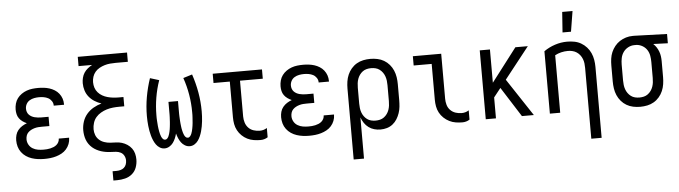

<svg xmlns="http://www.w3.org/2000/svg" viewBox="-54 -992 5109 1444"><g transform="rotate(-5 2500.0 -269.5)"><path d="M247 8Q223 8 199.5 5Q176 2 153 -5.5Q130 -13 110 -26.5Q90 -40 75.5 -59.5Q61 -79 54.5 -102Q48 -125 48 -149Q48 -170 53.5 -190Q59 -210 72 -226Q85 -242 102.5 -253Q120 -264 139 -271Q123 -278 108 -288.5Q93 -299 82.5 -313.5Q72 -328 68 -345.5Q64 -363 64 -381Q64 -403 70 -425Q76 -447 89 -464.5Q102 -482 120.5 -495Q139 -508 160 -515.5Q181 -523 203 -525.5Q225 -528 247 -528Q268 -528 289.5 -525.5Q311 -523 331.5 -516.5Q352 -510 370.5 -498.5Q389 -487 402.5 -470Q416 -453 423 -432.5Q430 -412 430 -390V-385H352V-388Q352 -405 341.5 -420.5Q331 -436 315.5 -444Q300 -452 282.5 -455Q265 -458 247 -458Q229 -458 210.5 -454.5Q192 -451 176 -441.5Q160 -432 151 -415.5Q142 -399 142 -380Q142 -368 146 -356Q150 -344 158.5 -335Q167 -326 178 -320Q189 -314 201 -311Q213 -308 225.5 -306.5Q238 -305 250 -305H306V-235H250Q236 -235 222 -234Q208 -233 194 -229Q180 -225 167.5 -218.5Q155 -212 145 -202Q135 -192 130.5 -178.5Q126 -165 126 -150Q126 -129 136.5 -110Q147 -91 165.5 -80Q184 -69 205 -65.5Q226 -62 247 -62Q260 -62 273 -63Q286 -64 299 -67Q312 -70 324 -75Q336 -80 346 -88.5Q356 -97 362 -109Q368 -121 368 -134V-135H446V-132Q446 -109 437.5 -87.5Q429 -66 414 -49Q399 -32 379 -21Q359 -10 337 -3.5Q315 3 292.5 5.5Q270 8 247 8Z M750 215V145H779Q795 145 810 141Q825 137 836.5 127Q848 117 853 102.5Q858 88 858 73Q858 54 849 37Q840 20 823.5 11.5Q807 3 788 1.5Q769 0 750.5 -0.5Q732 -1 713.5 -4Q695 -7 677.5 -12.5Q660 -18 643 -27Q626 -36 612 -48Q598 -60 587 -75.5Q576 -91 569.5 -108.5Q563 -126 560 -144.5Q557 -163 557 -181Q557 -214 567.5 -246Q578 -278 599.5 -303Q621 -328 650 -344.5Q679 -361 711 -370Q684 -379 660 -394Q636 -409 618.5 -430.5Q601 -452 592.5 -479Q584 -506 584 -534Q584 -554 589 -574.5Q594 -595 605 -612Q616 -629 632 -642Q648 -655 666 -665H564V-735H936V-665H843Q822 -665 801 -663Q780 -661 760 -655Q740 -649 721 -638.5Q702 -628 688.5 -612Q675 -596 668.5 -576Q662 -556 662 -535Q662 -513 668.5 -493Q675 -473 689 -457Q703 -441 721.5 -430.5Q740 -420 760 -414.5Q780 -409 801 -406.5Q822 -404 843 -404H880V-334H843Q819 -334 794.5 -331.5Q770 -329 747 -322Q724 -315 702.5 -302.5Q681 -290 665.5 -272Q650 -254 642.5 -230Q635 -206 635 -182Q635 -159 643 -138Q651 -117 667.5 -102Q684 -87 706 -79.5Q728 -72 750 -70.5Q772 -69 794.5 -68.5Q817 -68 838.5 -61.5Q860 -55 879 -42.5Q898 -30 911.5 -12Q925 6 930.5 28Q936 50 936 72Q936 103 925.5 132Q915 161 892 180.5Q869 200 839 207.5Q809 215 779 215Z M1155 8Q1136 8 1119.5 -2Q1103 -12 1092 -27.5Q1081 -43 1073.5 -60.5Q1066 -78 1061 -96Q1056 -114 1052.5 -133Q1049 -152 1047 -171Q1045 -190 1044 -208.5Q1043 -227 1043 -246Q1043 -318 1055.5 -389Q1068 -460 1091 -528L1159 -507Q1137 -444 1126 -378Q1115 -312 1115 -246Q1115 -235 1115 -225Q1115 -215 1116 -204.5Q1117 -194 1117.5 -184Q1118 -174 1119 -164Q1120 -154 1121.5 -143.5Q1123 -133 1125 -123Q1127 -113 1129.5 -103Q1132 -93 1136 -83.5Q1140 -74 1147 -65.5Q1154 -57 1164 -57Q1174 -57 1180.5 -64Q1187 -71 1191 -79.5Q1195 -88 1197.5 -97Q1200 -106 1202 -114.5Q1204 -123 1205.5 -132Q1207 -141 1208 -150.5Q1209 -160 1210 -169Q1211 -178 1211.5 -187Q1212 -196 1212.5 -205Q1213 -214 1213.5 -223.5Q1214 -233 1214 -242Q1214 -251 1214 -260V-338H1286V-260Q1286 -251 1286 -242Q1286 -233 1286.5 -223.5Q1287 -214 1287.5 -205Q1288 -196 1288.5 -187Q1289 -178 1290 -169Q1291 -160 1292 -150.5Q1293 -141 1294.5 -132Q1296 -123 1298 -114.5Q1300 -106 1302.5 -97Q1305 -88 1309 -79.5Q1313 -71 1319.5 -64Q1326 -57 1336 -57Q1346 -57 1353 -65.5Q1360 -74 1364 -83.5Q1368 -93 1370.5 -103Q1373 -113 1375 -123Q1377 -133 1378.5 -143.5Q1380 -154 1381 -164Q1382 -174 1382.5 -184Q1383 -194 1384 -204.5Q1385 -215 1385 -225Q1385 -235 1385 -246Q1385 -312 1374 -378Q1363 -444 1341 -507L1409 -528Q1432 -460 1444.5 -389Q1457 -318 1457 -246Q1457 -227 1456 -208.5Q1455 -190 1453 -171Q1451 -152 1447.5 -133Q1444 -114 1439 -96Q1434 -78 1426.5 -60.5Q1419 -43 1408 -27.5Q1397 -12 1380.5 -2Q1364 8 1345 8Q1326 8 1309 -2Q1292 -12 1281 -27Q1270 -42 1262.5 -59.5Q1255 -77 1250 -96Q1245 -77 1237.5 -59.5Q1230 -42 1219 -27Q1208 -12 1191 -2Q1174 8 1155 8Z M1879 8Q1854 8 1828.5 4Q1803 0 1780 -11.5Q1757 -23 1738.5 -41Q1720 -59 1708 -81.5Q1696 -104 1691.5 -129Q1687 -154 1687 -180V-450H1564V-520H1936V-450H1764V-180Q1764 -157 1771 -134Q1778 -111 1794 -94Q1810 -77 1833 -69.5Q1856 -62 1879 -62Q1894 -62 1908 -66Q1922 -70 1934 -78V-8Q1922 0 1908 4Q1894 8 1879 8Z M2247 8Q2223 8 2199.5 5Q2176 2 2153 -5.5Q2130 -13 2110 -26.5Q2090 -40 2075.5 -59.5Q2061 -79 2054.5 -102Q2048 -125 2048 -149Q2048 -170 2053.5 -190Q2059 -210 2072 -226Q2085 -242 2102.5 -253Q2120 -264 2139 -271Q2123 -278 2108 -288.5Q2093 -299 2082.5 -313.5Q2072 -328 2068 -345.5Q2064 -363 2064 -381Q2064 -403 2070 -425Q2076 -447 2089 -464.5Q2102 -482 2120.5 -495Q2139 -508 2160 -515.5Q2181 -523 2203 -525.5Q2225 -528 2247 -528Q2268 -528 2289.5 -525.5Q2311 -523 2331.5 -516.5Q2352 -510 2370.5 -498.5Q2389 -487 2402.5 -470Q2416 -453 2423 -432.5Q2430 -412 2430 -390V-385H2352V-388Q2352 -405 2341.5 -420.5Q2331 -436 2315.5 -444Q2300 -452 2282.5 -455Q2265 -458 2247 -458Q2229 -458 2210.5 -454.5Q2192 -451 2176 -441.5Q2160 -432 2151 -415.5Q2142 -399 2142 -380Q2142 -368 2146 -356Q2150 -344 2158.5 -335Q2167 -326 2178 -320Q2189 -314 2201 -311Q2213 -308 2225.5 -306.5Q2238 -305 2250 -305H2306V-235H2250Q2236 -235 2222 -234Q2208 -233 2194 -229Q2180 -225 2167.5 -218.5Q2155 -212 2145 -202Q2135 -192 2130.5 -178.5Q2126 -165 2126 -150Q2126 -129 2136.5 -110Q2147 -91 2165.5 -80Q2184 -69 2205 -65.5Q2226 -62 2247 -62Q2260 -62 2273 -63Q2286 -64 2299 -67Q2312 -70 2324 -75Q2336 -80 2346 -88.5Q2356 -97 2362 -109Q2368 -121 2368 -134V-135H2446V-132Q2446 -109 2437.5 -87.5Q2429 -66 2414 -49Q2399 -32 2379 -21Q2359 -10 2337 -3.5Q2315 3 2292.5 5.5Q2270 8 2247 8Z M2564 215V-320Q2564 -347 2568 -373.5Q2572 -400 2582.5 -424.5Q2593 -449 2610.5 -469.5Q2628 -490 2651 -503.5Q2674 -517 2700.5 -522.5Q2727 -528 2754 -528Q2781 -528 2807.5 -522.5Q2834 -517 2857 -503.5Q2880 -490 2897.5 -469.5Q2915 -449 2925.5 -424.5Q2936 -400 2940 -373.5Q2944 -347 2944 -320V-200Q2944 -175 2941.5 -150.5Q2939 -126 2931 -102.5Q2923 -79 2910 -58Q2897 -37 2877.5 -21.5Q2858 -6 2834 1Q2810 8 2785 8Q2761 8 2738 1.5Q2715 -5 2696 -19Q2677 -33 2663.5 -53Q2650 -73 2642 -96V215ZM2754 -62Q2771 -62 2787.5 -66Q2804 -70 2817.5 -80Q2831 -90 2841 -104Q2851 -118 2856.5 -134Q2862 -150 2864 -166.5Q2866 -183 2866 -200V-320Q2866 -337 2864 -353.5Q2862 -370 2856.5 -386Q2851 -402 2841 -416Q2831 -430 2817.5 -440Q2804 -450 2787.5 -454Q2771 -458 2754 -458Q2737 -458 2720.5 -454Q2704 -450 2690.5 -440Q2677 -430 2667 -416Q2657 -402 2651.5 -386Q2646 -370 2644 -353.5Q2642 -337 2642 -320V-200Q2642 -183 2644 -166.5Q2646 -150 2651.5 -134Q2657 -118 2667 -104Q2677 -90 2690.5 -80Q2704 -70 2720.5 -66Q2737 -62 2754 -62Z M3404 8Q3378 8 3353 4Q3328 0 3305 -11.5Q3282 -23 3263 -41Q3244 -59 3232 -81.5Q3220 -104 3215.5 -129Q3211 -154 3211 -180V-450H3075V-520H3289V-180Q3289 -157 3295.5 -134Q3302 -111 3318.5 -94Q3335 -77 3357.5 -69.5Q3380 -62 3404 -62Q3418 -62 3432 -66Q3446 -70 3458 -78V-8Q3446 0 3432 4Q3418 8 3404 8Z M3580 0V-520H3657V-269L3849 -520H3943L3756 -283L3943 0H3853L3710 -225L3657 -158V0Z M4358 215V-320Q4358 -337 4356 -354Q4354 -371 4347.5 -387.5Q4341 -404 4330.5 -417.5Q4320 -431 4305.5 -440.5Q4291 -450 4274 -454Q4257 -458 4240 -458Q4214 -458 4189 -452Q4164 -446 4142 -434V0H4064V-471Q4102 -498 4147.5 -513Q4193 -528 4240 -528Q4267 -528 4294 -523Q4321 -518 4344.5 -504.5Q4368 -491 4386.5 -470.5Q4405 -450 4416 -425.5Q4427 -401 4431.5 -374Q4436 -347 4436 -320V215ZM4212 -600 4223 -754H4301L4276 -600Z M4746 8Q4719 8 4692.5 2.5Q4666 -3 4643 -16.5Q4620 -30 4602.5 -50.5Q4585 -71 4574.5 -95.5Q4564 -120 4560 -146.5Q4556 -173 4556 -200V-320Q4556 -346 4559.5 -371.5Q4563 -397 4573 -420.5Q4583 -444 4599.5 -464.5Q4616 -485 4637.5 -499Q4659 -513 4684 -520.5Q4709 -528 4735 -528H4750L4994 -520V-450L4884 -454Q4898 -441 4908 -425.5Q4918 -410 4924.5 -392.5Q4931 -375 4933.5 -356.5Q4936 -338 4936 -320V-200Q4936 -173 4932 -146.5Q4928 -120 4917.5 -95.5Q4907 -71 4889.5 -50.5Q4872 -30 4849 -16.5Q4826 -3 4799.5 2.5Q4773 8 4746 8ZM4746 -62Q4763 -62 4779.5 -66Q4796 -70 4809.5 -80Q4823 -90 4833 -104Q4843 -118 4848.5 -134Q4854 -150 4856 -166.5Q4858 -183 4858 -200V-320Q4858 -344 4854 -367.5Q4850 -391 4837.5 -411Q4825 -431 4804 -443.5Q4783 -456 4759 -458H4742Q4717 -458 4694.5 -446Q4672 -434 4658 -414Q4644 -394 4639 -369.5Q4634 -345 4634 -320V-200Q4634 -183 4636 -166.5Q4638 -150 4643.5 -134Q4649 -118 4659 -104Q4669 -90 4682.5 -80Q4696 -70 4712.5 -66Q4729 -62 4746 -62Z"/></g></svg>

Font: Moesevka
Style: Regular
Weight: 400
Monospace: yes
Designer: Belleve Invis
Foundry: Belleve Invis
Version: Version 32.5.0; ttfautohint (v1.8.4)